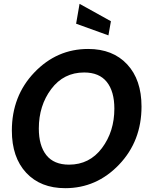

<svg xmlns="http://www.w3.org/2000/svg" viewBox="-20 -970 782 1004"><path d="M321 14Q192 14 117 -66.5Q42 -147 42 -287Q42 -468 159.5 -591Q277 -714 441 -714Q570 -714 645 -633.5Q720 -553 720 -413Q720 -232 602.5 -109Q485 14 321 14ZM420 -591Q313 -591 248 -504.5Q183 -418 183 -298Q183 -208 222.5 -158.5Q262 -109 341 -109Q448 -109 513 -195.5Q578 -282 578 -402Q578 -492 538.5 -541.5Q499 -591 420 -591ZM547 -785 378 -846 396 -950 560 -859Z"/></svg>

Font: Cabin
Style: Bold Italic
Weight: 700
Designer: Pablo Impallari
Foundry: Pablo Impallari. www.impallari.com Igino Marini. www.ikern.com
Version: Version 1.005